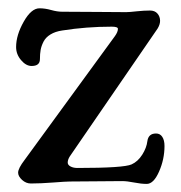

<svg xmlns="http://www.w3.org/2000/svg" viewBox="-20 -442 438 465"><path d="M149.4 -2.4Q140.1 -2.4 109.1 0Q78.1 2.4 54.7 2.4Q43 2.4 33.4 -6.3Q23.9 -15.1 23.9 -23.9Q23.9 -34.2 39.6 -54.7L258.3 -354.5Q265.6 -364.7 265.6 -372.1Q265.6 -377.4 250.5 -377.4Q189 -377.4 130.9 -368.2Q113.8 -365.7 102.3 -358.6Q90.8 -351.6 85.4 -341.1Q80.1 -330.6 78.4 -321Q76.7 -311.5 76.7 -298.8Q76.7 -282.2 56.6 -282.2Q43 -282.2 31 -296.4Q19 -310.5 19 -328.1Q19 -356.9 37.4 -389.4Q55.7 -421.9 75.7 -421.9Q89.4 -421.9 104 -417.7Q118.7 -413.6 130.4 -413.6Q154.3 -413.6 215.6 -413.1Q276.9 -412.6 285.6 -412.6Q293.5 -412.6 311 -414.6Q328.6 -416.5 343.3 -416.5Q355 -416.5 361.3 -409.2Q367.7 -401.9 367.7 -391.6Q367.7 -382.8 361.8 -373L148.9 -63Q144 -55.2 144 -48.3Q144 -42.5 150.9 -38.8Q157.7 -35.2 167.5 -35.2Q279.8 -35.2 298.8 -43.9Q314 -50.8 324.5 -67.4Q335 -84 336.9 -100.1Q339.4 -118.7 357.9 -118.7Q367.7 -118.7 373 -110.6Q378.4 -102.5 378.4 -88.4Q378.4 -56.2 365.2 -26.4Q352.1 3.4 335.4 3.4Q321.8 3.4 304.7 0Q287.6 -3.4 275.9 -3.4Q257.3 -3.4 214.4 -2.9Q171.4 -2.4 149.4 -2.4Z"/></svg>

Font: Cooper*
Style: Regular
Weight: 400
Designer: Owen Earl
Foundry: indestructible type*
Version: Version 0.001